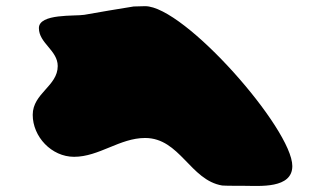

<svg xmlns="http://www.w3.org/2000/svg" viewBox="-20 -708 1029 622"><path d="M450 -261C563 -261 596 -124 700 -107C711 -106 762 -106 773 -106C820 -106 927 -96 927 -170C927 -290 578 -688 450 -688C441 -688 415 -687 413 -687C397 -685 269 -663 253 -660C224 -655 106 -665 106 -617C106 -568 167 -545 167 -494C167 -429 86 -406 86 -336C86 -265 147 -200 220 -200C301 -200 368 -261 450 -261Z"/></svg>

Font: CISF Camouflage Kit
Style: Ste
Weight: 400
Designer: Robert Jablonski, Jasper
Foundry: Cannot Into Space Fonts
Version: Version 1.27